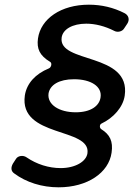

<svg xmlns="http://www.w3.org/2000/svg" viewBox="-20 -714 569 819"><path d="M359 -694C240 -694 154 -634 142 -550C136 -506 149 -477 194 -450C203 -445 199 -426 188 -422C132 -399 94 -359 86 -307C60 -125 369 -172 353 -60C348 -25 301 3 239 3C188 3 137 -13 93 -43C79 -53 56 -50 48 -36L35 -16C26 0 26 16 41 26C92 64 159 85 230 85C353 85 444 23 456 -63C463 -111 449 -140 412 -163C404 -168 404 -183 413 -187C464 -211 505 -257 512 -306C539 -492 227 -441 243 -554C248 -589 289 -613 348 -613C385 -613 427 -603 468 -582C481 -575 501 -579 509 -592L523 -613C534 -630 529 -649 511 -658C464 -682 413 -694 359 -694ZM296 -376C368 -376 416 -345 409 -299C404 -262 367 -235 303 -235C232 -235 181 -268 187 -315C193 -352 232 -376 296 -376Z"/></svg>

Font: Trueno
Style: RoundIt
Weight: 400
Designer: Julieta Ulanovsky, Jasper
Foundry: Julieta Ulanovsky, Cannot Into Space Fonts
Version: Version 3.001